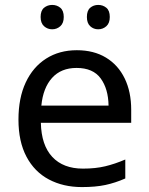

<svg xmlns="http://www.w3.org/2000/svg" viewBox="-20 -750 604 780"><path d="M292 -546Q361 -546 410.5 -516Q460 -486 486.5 -431.5Q513 -377 513 -304V-251H146Q148 -160 192.5 -112.5Q237 -65 317 -65Q368 -65 407.5 -74.5Q447 -84 489 -102V-25Q448 -7 408 1.5Q368 10 313 10Q237 10 178.5 -21Q120 -52 87.5 -113.5Q55 -175 55 -264Q55 -352 84.5 -415Q114 -478 167.5 -512Q221 -546 292 -546ZM291 -474Q228 -474 191.5 -433.5Q155 -393 148 -321H421Q420 -389 389 -431.5Q358 -474 291 -474ZM145 -681Q145 -707 159 -718.5Q173 -730 192 -730Q211 -730 225 -718.5Q239 -707 239 -681Q239 -656 225 -643.5Q211 -631 192 -631Q173 -631 159 -643.5Q145 -656 145 -681ZM333 -681Q333 -707 346.5 -718.5Q360 -730 379 -730Q398 -730 412 -718.5Q426 -707 426 -681Q426 -656 412 -643.5Q398 -631 379 -631Q360 -631 346.5 -643.5Q333 -656 333 -681Z"/></svg>

Font: Noto Sans Khudawadi
Style: Regular
Weight: 400
Designer: Monotype Design Team
Foundry: Monotype Imaging Inc.
Version: Version 2.003; ttfautohint (v1.8.4.7-5d5b)